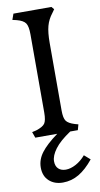

<svg xmlns="http://www.w3.org/2000/svg" viewBox="-99 -694 517 991"><g transform="rotate(-10 159.5 -198.5)"><path d="M48 157Q48 116 75 80Q102 44 162 0H47L36 -31L58 -36Q93 -47 104 -62.5Q115 -78 115 -120V-530Q115 -572 103.5 -588.5Q92 -605 58 -614L36 -619L47 -650H246L258 -636L246 -619Q223 -590 214 -556.5Q205 -523 205 -469V-114Q205 -75 216 -59.5Q227 -44 260 -34L278 -29L270 0H230Q173 38 147 73Q121 108 121 137Q121 163 135.5 176.5Q150 190 174 190Q199 190 227 175Q255 160 278 133L309 160Q271 207 232 230Q193 253 148 253Q104 253 76 227.5Q48 202 48 157Z"/></g></svg>

Font: Kurale
Style: Regular
Weight: 400
Designer: Eduardo Rodriguez Tunni
Foundry: Eduardo Rodriguez Tunni
Version: Version 2.000